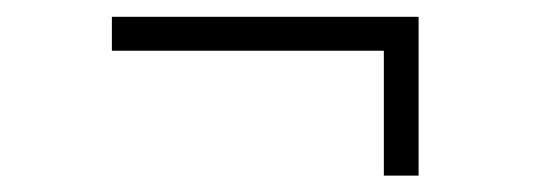

<svg xmlns="http://www.w3.org/2000/svg" viewBox="-20 -366 667 232"><path d="M443.8 -153.8V-304.7H115.2V-345.7H485.8V-153.8Z"/></svg>

Font: Inter 20pt ExtraLight
Style: Regular
Weight: 250
Version: Version 4.001;git-66647c0bb